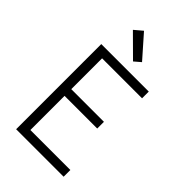

<svg xmlns="http://www.w3.org/2000/svg" viewBox="-286 -1074 1172 1172"><g transform="rotate(45 300.0 -488.5)"><path d="M99 0V-735H509V-677H164V-411H446V-353H164V-58H509V0ZM311 -797 174 -933 226 -977 353 -833Z"/></g></svg>

Font: Iosevka Custom Light Extended
Style: Regular
Weight: 300
Width: 7
Monospace: yes
Designer: Belleve Invis
Foundry: Belleve Invis
Version: Version 11.2.4; ttfautohint (v1.8.4)